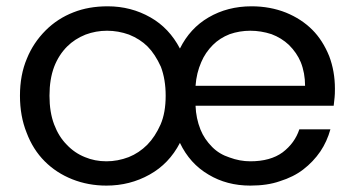

<svg xmlns="http://www.w3.org/2000/svg" viewBox="-20 -577 1120 606"><path d="M502.9 -274.9Q502.9 -326.2 487.8 -366.2Q469.7 -406.2 445.8 -430.2Q422.4 -453.6 387.2 -467.8Q353 -480 317.9 -480Q282.7 -480 250 -467.8Q215.8 -454.1 191.9 -430.2Q165.5 -403.8 150.9 -366.2Q136.2 -327.1 136.2 -274.9Q136.2 -222.7 150.9 -184.1Q165.5 -145.5 190.9 -120.1Q215.3 -94.2 248 -81.1Q279.3 -67.9 315.9 -67.9Q351.6 -67.9 386.2 -81.1Q418.9 -94.2 444.8 -120.1Q469.7 -145.5 486.8 -184.1Q502.9 -221.2 502.9 -274.9ZM43 -274.9Q43 -340.8 64.9 -392.1Q85 -441.9 124 -481Q161.6 -518.6 211.9 -538.1Q259.8 -557.1 319.8 -557.1Q393.6 -557.1 455.1 -522Q514.2 -488.3 547.9 -423.8Q579.6 -487.8 638.2 -522Q698.2 -557.1 773.9 -557.1Q832.5 -557.1 882.8 -537.1Q931.6 -517.1 965.8 -482.9Q998.5 -450.2 1019 -399.9Q1037.1 -352.1 1037.1 -296.9Q1037.1 -278.8 1036.1 -270L1033.2 -243.2H597.2Q598.6 -203.6 612.8 -168Q625 -137.7 649.9 -112.8Q672.4 -90.3 704.1 -80.1Q736.8 -67.9 770 -67.9Q833.5 -67.9 872.1 -96.2Q910.6 -125.5 924.8 -168.9H1022.9Q1012.2 -130.4 991.2 -99.1Q968.8 -66.4 937 -42Q906.7 -18.6 862.8 -4.9Q823.7 8.8 770 8.8Q695.8 8.8 638.2 -25.9Q579.1 -60.5 547.9 -126Q513.7 -60.1 452.1 -25.9Q390.1 8.8 315.9 8.8Q258.3 8.8 208 -11.2Q157.7 -31.2 121.1 -67.9Q84 -105 64 -158.2Q43 -210.4 43 -274.9ZM597.2 -306.2H942.9Q942.9 -346.7 929.2 -380.9Q917 -410.2 892.1 -435.1Q868.2 -457.5 836.9 -469.2Q803.7 -480 770 -480Q736.3 -480 705.1 -469.2Q673.8 -457 651.9 -435.1Q627.9 -411.1 615.2 -380.9Q600.1 -346.7 597.2 -306.2Z"/></svg>

Font: PoppinsZ
Style: Regular
Weight: 400
Designer: Ninad Kale (Devanagari), Jonny Pinhorn (Latin)
Foundry: Indian Type Foundry
Version: Version 3.002;FEAKit 1.0